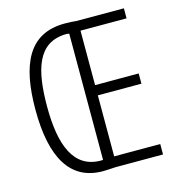

<svg xmlns="http://www.w3.org/2000/svg" viewBox="-107 -810 839 906"><g transform="rotate(-15 312.5 -357.0)"><path d="M290 -717C114 -717 52 -580 52 -359C52 -125 126 3 285 3C308 3 327 1 346 0H579V-51H354V-349H567V-399H354V-665H579V-714H348C330 -716 315 -717 290 -717ZM284 -667C290 -667 295 -666 299 -665V-49C295 -48 292 -48 287 -48C157 -49 109 -169 109 -359C109 -537 143 -665 284 -667Z"/></g></svg>

Font: Noto Sans Arabic ExtCond Light
Style: Regular
Weight: 300
Width: 2
Designer: Monotype Design Team, Nadine Chahine, Nizar Qandah and Khaled Hosny
Foundry: Monotype Imaging Inc.
Version: Version 2.012